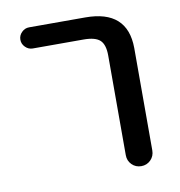

<svg xmlns="http://www.w3.org/2000/svg" viewBox="-65 -607 605 647"><g transform="rotate(-10 237.5 -284.0)"><path d="M76.2 -474.6Q61.5 -474.6 50.8 -485.4Q40 -496.1 40 -510.7Q40 -525.4 50.8 -536.1Q61.5 -546.9 76.2 -546.9H268.6Q412.1 -546.9 413.1 -417V-66.4Q413.1 -46.9 399.9 -33.7Q386.7 -20.5 367.7 -20.5Q348.6 -20.5 335.4 -33.7Q322.3 -46.9 322.3 -66.4V-407.2Q322.3 -444.3 306.2 -459.5Q290 -474.6 250 -474.6Z"/></g></svg>

Font: Gen Jyuu GothicX Regular
Style: Regular
Weight: 400
Designer: [Source Han Sans]
Ryoko NISHIZUKA  (kana & ideographs); Paul D. Hunt (Latin, Greek & Cyrillic); Wenlong ZHANG  (bopomofo
Version: Version 1.002.20150607